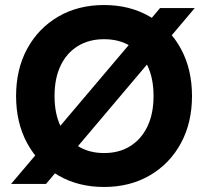

<svg xmlns="http://www.w3.org/2000/svg" viewBox="-20 -732 819 764"><path d="M24 0 617 -700H755L163 0ZM394 12Q291 12 212 -34Q133 -80 88.5 -161.5Q44 -243 44 -350Q44 -457 88.5 -538.5Q133 -620 212 -666Q291 -712 394 -712Q497 -712 576 -666Q655 -620 699.5 -538.5Q744 -457 744 -350Q744 -243 699.5 -161.5Q655 -80 576 -34Q497 12 394 12ZM394 -123Q455 -123 499 -151Q543 -179 567 -229.5Q591 -280 591 -350Q591 -420 567 -470.5Q543 -521 499 -548.5Q455 -576 394 -576Q334 -576 289.5 -548.5Q245 -521 221 -470.5Q197 -420 197 -350Q197 -280 221 -229.5Q245 -179 289.5 -151Q334 -123 394 -123Z"/></svg>

Font: DM Sans 17pt Black
Style: Regular
Weight: 900
Version: Version 4.004;gftools[0.9.30]